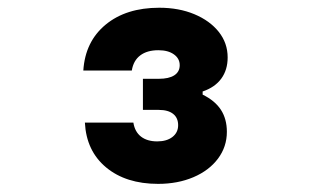

<svg xmlns="http://www.w3.org/2000/svg" viewBox="-20 -938 790 489"><path d="M382.7 -469.7Q300.8 -469.7 250.3 -511.6Q199.9 -553.5 196.2 -625.7H319.7Q323.4 -602.3 339.1 -590.1Q354.9 -577.9 380.4 -577.9Q404.5 -577.9 419.1 -589.1Q433.7 -600.4 433.7 -619.1Q433.7 -637.9 420.9 -648Q408.2 -658.1 384.4 -658.1H344V-737.3H384.4Q410.2 -737.3 423.9 -746.2Q437.7 -755.1 437.7 -771.9Q437.7 -789 422.9 -799.5Q408.2 -810.1 383.4 -810.1Q354.6 -810.1 337.2 -796.9Q319.7 -783.7 315.7 -758.3H192.2Q196.9 -832.1 249 -875.2Q301.1 -918.3 385.7 -918.3Q435.6 -918.3 475.1 -901.8Q514.5 -885.3 537.2 -856.8Q559.8 -828.3 559.8 -791.7Q559.8 -760 543.6 -737.8Q527.4 -715.6 496.1 -705V-697Q527.4 -681.7 542.6 -658.4Q557.8 -635 557.8 -602.3Q557.8 -564.3 535.2 -534Q512.5 -503.7 472.6 -486.7Q432.6 -469.7 382.7 -469.7Z"/></svg>

Font: Martian Mono VF sWd Rg
Style: Regular
Weight: 400
Width: 6
Monospace: yes
Designer: Roman Shamin
Foundry: Evil Martians
Version: Version 1.100